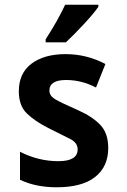

<svg xmlns="http://www.w3.org/2000/svg" viewBox="-20 -786 540 816"><path d="M260 -606Q294 -638 336 -683Q378 -728 398 -757V-766H257Q241 -732 220.5 -695.5Q200 -659 174 -619V-606ZM440 -157Q440 -220 406 -255.5Q372 -291 311 -318Q238 -350 214 -364.5Q190 -379 190 -401Q190 -446 261 -446Q327 -446 388 -414L428 -514Q348 -556 259 -556Q168 -556 114 -515.5Q60 -475 60 -398Q60 -337 94 -304Q128 -271 185 -242Q244 -212 277 -196Q310 -180 310 -151Q310 -101 228 -101Q143 -101 65 -141V-22Q101 -5 140 2.5Q179 10 220 10Q329 10 384.5 -34Q440 -78 440 -157Z"/></svg>

Font: Noto Sans Mono UI Condensed
Style: Bold
Weight: 700
Width: 3
Designer: Monotype Design team
Foundry: Monotype Imaging Inc.
Version: 1.000